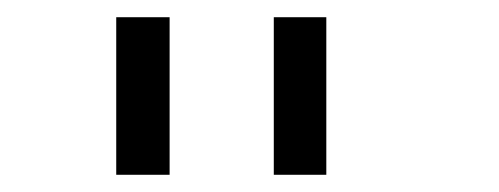

<svg xmlns="http://www.w3.org/2000/svg" viewBox="-20 -679 580 223"><path d="M115 -659H177V-476H115ZM298 -659H359V-476H298Z"/></svg>

Font: ibm3270
Style: Regular
Weight: 400
Monospace: yes
Version: Version 2.0.3